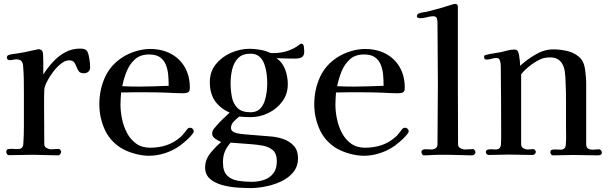

<svg xmlns="http://www.w3.org/2000/svg" viewBox="-20 -792 3104 980"><path d="M440 -448Q440 -434 431 -426Q422 -418 408 -418Q390 -418 382.5 -428Q375 -438 370.5 -451Q366 -464 358.5 -474Q351 -484 332 -484Q313 -484 291.5 -467Q270 -450 251 -425Q232 -400 219.5 -375Q207 -350 206 -334Q205 -313 205 -291.5Q205 -270 205 -249Q205 -201 205.5 -152.5Q206 -104 206 -56Q206 -43 218 -36.5Q230 -30 241 -30Q251 -30 260 -31Q269 -32 279 -32Q284 -32 288 -27Q292 -22 292 -18Q292 -12 287.5 -5.5Q283 1 277 1Q245 1 213 -0.5Q181 -2 149 -2Q118 -2 87 -1Q56 0 24 0Q19 0 15.5 -6Q12 -12 12 -16Q12 -29 22 -31Q33 -33 46 -32Q59 -31 70 -31Q98 -31 99 -57Q102 -103 102 -149Q102 -195 102 -241V-315Q102 -350 101.5 -385Q101 -420 98 -455Q97 -472 89 -480.5Q81 -489 63 -489Q55 -489 47 -487Q39 -485 31 -485Q15 -485 15 -499Q15 -508 24 -511Q34 -515 45.5 -516Q57 -517 67 -519Q107 -525 144 -534Q147 -534 161 -537.5Q175 -541 176 -541Q190 -541 197 -529Q199 -526 200 -510Q201 -494 201 -473.5Q201 -453 201 -435.5Q201 -418 201 -412Q223 -446 250.5 -476Q278 -506 312.5 -525Q347 -544 390 -544Q418 -544 425.5 -529.5Q433 -515 436 -492Q438 -482 439 -470.5Q440 -459 440 -448Z M841 -354Q841 -382 838.5 -410Q836 -438 826.5 -461.5Q817 -485 797 -499.5Q777 -514 741 -514Q696 -514 668.5 -489Q641 -464 626 -426.5Q611 -389 604 -352Q626 -351 648.5 -350.5Q671 -350 693 -350Q730 -350 767 -351.5Q804 -353 841 -354ZM969 -122Q969 -119 967 -115Q962 -106 949 -92.5Q936 -79 921.5 -67Q907 -55 898 -48Q864 -24 823 -10.5Q782 3 740 3Q705 3 664.5 -8.5Q624 -20 594 -39Q538 -76 512.5 -135.5Q487 -195 487 -260Q487 -334 516 -398Q545 -462 609 -502Q638 -520 675 -531Q712 -542 746 -542Q806 -542 851.5 -518Q897 -494 923 -449.5Q949 -405 949 -344Q949 -325 939.5 -320.5Q930 -316 913 -316Q893 -316 873 -317Q853 -318 833 -319Q806 -320 779.5 -320.5Q753 -321 727 -321Q695 -321 662.5 -321Q630 -321 598 -320Q597 -304 596 -289Q595 -274 595 -258Q595 -223 603 -184.5Q611 -146 628.5 -113Q646 -80 675 -59Q704 -38 747 -38Q791 -38 830 -51Q869 -64 902 -93Q912 -102 919.5 -112Q927 -122 935 -132Q941 -140 951 -140Q958 -140 963.5 -134.5Q969 -129 969 -122Z M1393 31Q1393 -8 1372.5 -25.5Q1352 -43 1321.5 -48.5Q1291 -54 1262 -56L1157 -64Q1137 -41 1127.5 -18Q1118 5 1118 37Q1118 83 1139.5 104Q1161 125 1194.5 130.5Q1228 136 1264 136Q1299 136 1328 126Q1357 116 1375 93Q1393 70 1393 31ZM1344 -368Q1344 -389 1341 -414.5Q1338 -440 1329.5 -464Q1321 -488 1304 -503Q1287 -518 1259 -518Q1217 -518 1195 -495Q1173 -472 1165 -437.5Q1157 -403 1157 -368Q1157 -332 1163.5 -297.5Q1170 -263 1192 -241Q1214 -219 1259 -219Q1287 -219 1304 -234Q1321 -249 1329.5 -272.5Q1338 -296 1341 -321.5Q1344 -347 1344 -368ZM1533 -530Q1533 -507 1520.5 -500Q1508 -493 1488 -493Q1464 -493 1440 -493.5Q1416 -494 1392 -495Q1423 -472 1436 -436Q1449 -400 1449 -362Q1449 -312 1421 -274Q1393 -236 1349.5 -215Q1306 -194 1259 -194Q1244 -194 1229.5 -195Q1215 -196 1201 -197Q1188 -187 1173.5 -172Q1159 -157 1159 -139Q1159 -125 1173 -118Q1187 -111 1205 -109Q1223 -107 1233 -106L1356 -96Q1391 -94 1424 -83Q1457 -72 1479 -48.5Q1501 -25 1501 16Q1501 58 1476.5 87.5Q1452 117 1414 134.5Q1376 152 1334.5 160Q1293 168 1259 168Q1232 168 1193 165.5Q1154 163 1116 153Q1078 143 1052.5 121.5Q1027 100 1027 62Q1027 23 1054 -10.5Q1081 -44 1109 -67Q1097 -72 1080 -83Q1063 -94 1063 -108Q1063 -124 1071.5 -134.5Q1080 -145 1089 -155Q1104 -172 1120 -187Q1136 -202 1152 -217Q1101 -241 1076 -278.5Q1051 -316 1051 -373Q1051 -426 1081.5 -464Q1112 -502 1159 -522.5Q1206 -543 1254 -543Q1277 -543 1307.5 -538Q1338 -533 1359 -522Q1364 -521 1368 -521Q1372 -521 1376 -521Q1412 -521 1446 -531.5Q1480 -542 1508 -564Q1510 -566 1512.5 -567.5Q1515 -569 1518 -569Q1529 -569 1531 -553.5Q1533 -538 1533 -530Z M1938 -354Q1938 -382 1935.5 -410Q1933 -438 1923.5 -461.5Q1914 -485 1894 -499.5Q1874 -514 1838 -514Q1793 -514 1765.5 -489Q1738 -464 1723 -426.5Q1708 -389 1701 -352Q1723 -351 1745.5 -350.5Q1768 -350 1790 -350Q1827 -350 1864 -351.5Q1901 -353 1938 -354ZM2066 -122Q2066 -119 2064 -115Q2059 -106 2046 -92.5Q2033 -79 2018.5 -67Q2004 -55 1995 -48Q1961 -24 1920 -10.5Q1879 3 1837 3Q1802 3 1761.5 -8.5Q1721 -20 1691 -39Q1635 -76 1609.5 -135.5Q1584 -195 1584 -260Q1584 -334 1613 -398Q1642 -462 1706 -502Q1735 -520 1772 -531Q1809 -542 1843 -542Q1903 -542 1948.5 -518Q1994 -494 2020 -449.5Q2046 -405 2046 -344Q2046 -325 2036.5 -320.5Q2027 -316 2010 -316Q1990 -316 1970 -317Q1950 -318 1930 -319Q1903 -320 1876.5 -320.5Q1850 -321 1824 -321Q1792 -321 1759.5 -321Q1727 -321 1695 -320Q1694 -304 1693 -289Q1692 -274 1692 -258Q1692 -223 1700 -184.5Q1708 -146 1725.5 -113Q1743 -80 1772 -59Q1801 -38 1844 -38Q1888 -38 1927 -51Q1966 -64 1999 -93Q2009 -102 2016.5 -112Q2024 -122 2032 -132Q2038 -140 2048 -140Q2055 -140 2060.5 -134.5Q2066 -129 2066 -122Z M2407 -15Q2407 -9 2401.5 -4Q2396 1 2390 1Q2359 1 2327 -0.5Q2295 -2 2263 -2Q2244 -2 2225.5 -2Q2207 -2 2188 -1Q2177 0 2166 0.5Q2155 1 2144 1Q2138 1 2134.5 -5Q2131 -11 2131 -16Q2131 -26 2142 -29Q2151 -31 2161.5 -30Q2172 -29 2182 -29Q2194 -29 2203.5 -35.5Q2213 -42 2213 -55Q2213 -132 2214 -210Q2215 -288 2215 -365Q2215 -443 2214 -521Q2213 -599 2213 -677Q2213 -688 2209.5 -698.5Q2206 -709 2192 -709Q2175 -709 2158 -704Q2141 -699 2123 -699Q2120 -699 2114 -701Q2108 -703 2108 -707Q2108 -720 2117 -723Q2129 -728 2142 -729.5Q2155 -731 2166 -734Q2198 -742 2229.5 -751Q2261 -760 2292 -770Q2295 -771 2297.5 -771.5Q2300 -772 2303 -772Q2317 -772 2317 -757Q2317 -729 2317 -700.5Q2317 -672 2317 -643V-375Q2317 -296 2317.5 -215.5Q2318 -135 2318 -55Q2318 -42 2330 -35.5Q2342 -29 2353 -29Q2364 -29 2374.5 -30Q2385 -31 2395 -31Q2399 -31 2403 -25Q2407 -19 2407 -15Z M3052 -14Q3052 -5 3046 -2Q3040 1 3032 1Q3001 1 2969 0Q2937 -1 2905 -1Q2880 -1 2853.5 0Q2827 1 2801 1Q2797 1 2793 -4Q2789 -9 2789 -13Q2789 -26 2799 -28Q2810 -30 2820.5 -29Q2831 -28 2841 -28Q2867 -28 2868 -54Q2870 -77 2869.5 -100Q2869 -123 2869 -145V-269Q2869 -290 2868.5 -325.5Q2868 -361 2866 -395.5Q2864 -430 2858 -448Q2841 -499 2790 -499Q2760 -499 2740.5 -490.5Q2721 -482 2696 -465Q2681 -454 2666.5 -441Q2652 -428 2640 -413Q2640 -323 2640 -233.5Q2640 -144 2640 -55Q2640 -42 2651 -35.5Q2662 -29 2673 -29Q2681 -29 2688.5 -30Q2696 -31 2703 -31Q2707 -31 2711 -26Q2715 -21 2715 -17Q2715 -10 2709.5 -5.5Q2704 -1 2698 -1Q2667 -1 2636 -2Q2605 -3 2574 -3Q2549 -3 2524 -2Q2499 -1 2474 -1Q2468 -1 2464 -5.5Q2460 -10 2460 -15Q2460 -26 2470 -28.5Q2480 -31 2492 -30Q2504 -29 2511 -29Q2535 -29 2537 -55Q2538 -69 2538 -83Q2538 -97 2538 -110Q2538 -196 2537.5 -283Q2537 -370 2536 -457Q2536 -468 2532 -482Q2528 -496 2514 -496Q2501 -496 2489 -492Q2477 -488 2464 -488Q2451 -488 2451 -500Q2451 -507 2453 -509Q2455 -511 2462 -512Q2480 -517 2499 -519.5Q2518 -522 2537 -526Q2554 -530 2571 -534.5Q2588 -539 2605 -539Q2617 -539 2622 -532Q2627 -525 2629.5 -510Q2632 -495 2633.5 -480Q2635 -465 2635 -456Q2668 -487 2713 -513.5Q2758 -540 2804 -540Q2839 -540 2874 -532Q2909 -524 2934.5 -502.5Q2960 -481 2966 -440Q2968 -423 2970 -404.5Q2972 -386 2972 -369Q2972 -291 2972 -213Q2972 -135 2972 -57Q2972 -40 2981 -34Q2990 -28 3006 -28Q3014 -28 3021.5 -29Q3029 -30 3037 -30Q3043 -30 3047.5 -24.5Q3052 -19 3052 -14Z"/></svg>

Font: Kaisei Decol Medium
Style: Regular
Weight: 500
Designer: Font-Kai, 金井和夫
Foundry: KAZUO KANAI
Version: Version 5.003